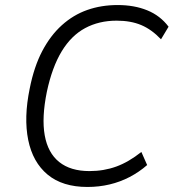

<svg xmlns="http://www.w3.org/2000/svg" viewBox="-20 -733 693 762"><path d="M327 9Q228 9 169 -40Q110 -89 92 -177.5Q74 -266 98 -382Q115 -468 147.5 -530Q180 -592 225.5 -633Q271 -674 326.5 -693.5Q382 -713 447 -713Q513 -713 564.5 -692Q616 -671 649 -627L619 -577Q582 -616 540.5 -633.5Q499 -651 443 -651Q373 -651 318 -621.5Q263 -592 225 -529.5Q187 -467 166 -369Q145 -266 157.5 -196Q170 -126 215 -90Q260 -54 335 -54Q392 -54 441.5 -72Q491 -90 541 -130L564 -78Q532 -50 494.5 -30.5Q457 -11 415 -1Q373 9 327 9Z"/></svg>

Font: Nunito Sans 7pt SemiCondensed Light
Style: Italic
Weight: 300
Width: 4
Italic angle: -9°
Designer: Vernon Adams
Foundry: Vernon Adams
Version: Version 3.101;gftools[0.9.27]